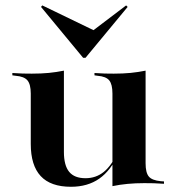

<svg xmlns="http://www.w3.org/2000/svg" viewBox="-20 -693 665 724"><path d="M221 -417.7V-208.9H96V-340.3Q96 -375 83.5 -389.9Q71 -404.8 38.7 -407.3L26.6 -408.9V-417.7Q50 -416.1 65.3 -415.7Q80.6 -415.3 100 -415.3Q135.5 -415.3 164.5 -418.1Q193.5 -421 221 -426.6ZM221 -208.9V-120.2Q221 -69.4 240.7 -45.2Q260.5 -21 302.4 -21Q341.9 -21 371.4 -44.8Q400.8 -68.5 425 -121L427.4 -115.3Q398.4 -50 354.4 -19.4Q310.5 11.3 247.6 11.3Q171 11.3 133.5 -29Q96 -69.4 96 -150V-208.9ZM404 0V-208.9H529V-77.4Q529 -41.9 541.1 -27.4Q553.2 -12.9 586.3 -9.7L598.4 -8.9V0Q575 -1.6 559.7 -2Q544.4 -2.4 524.2 -2.4Q490.3 -2.4 460.9 0.4Q431.5 3.2 404 8.9ZM529 -417.7V-208.9H404V-340.3Q404 -375 391.9 -389.9Q379.8 -404.8 347.6 -407.3L336.3 -408.9V-417.7Q359.7 -416.1 374.6 -415.7Q389.5 -415.3 408.9 -415.3Q443.5 -415.3 472.6 -418.1Q501.6 -421 529 -426.6ZM455.6 -672.6 461.3 -666.9 302.4 -475H293.5L134.7 -666.9L139.5 -672.6L356.5 -567.7L312.1 -563.7Z"/></svg>

Font: Playfair 144pt SemiExpanded ExtraBold
Style: Regular
Weight: 800
Width: 6
Designer: Claus Eggers Sørensen
Foundry: Claus Eggers Sørensen
Version: Version 2.203